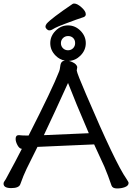

<svg xmlns="http://www.w3.org/2000/svg" viewBox="-27 -1052 744 1081"><path d="M356 -585Q279 -415 220 -291L473 -302Q396 -481 356 -585ZM-7 -18Q-7 -25 -2.5 -31Q2 -37 6 -44Q69 -160 96 -214Q82 -215 71.5 -234.5Q61 -254 61 -270Q61 -291 78 -291H80H81Q98 -289 119 -289H134Q268 -552 306 -650Q310 -659 312 -677.5Q314 -696 321 -703Q326 -709 338 -711Q309 -716 286 -739Q256 -769 256 -809Q256 -849 286 -879Q316 -909 356 -909Q396 -909 426 -879Q456 -849 456 -809Q456 -769 426 -739Q398 -711 361 -709Q371 -707 383 -701Q404 -691 408 -675L405 -655Q407 -638 458 -520Q624 -131 685 -45Q697 -27 697 -22Q697 -6 675 2Q656 9 631.5 9Q607 9 601 -7Q582 -63 561 -113L503 -239Q380 -234 342 -232Q283 -229 184 -225Q169 -193 123 -102Q105 -65 87 -14Q79 7 36 7Q-7 7 -7 -18ZM356 -769Q373 -769 384.5 -780.5Q396 -792 396 -809.5Q396 -827 385 -838Q374 -849 356.5 -849Q339 -849 327.5 -837.5Q316 -826 316 -809Q316 -792 327.5 -780.5Q339 -769 356 -769ZM266 -885Q259 -881 251 -881Q243 -881 236 -888Q229 -895 229 -902.5Q229 -910 236 -919Q261 -948 382 -1030Q385 -1032 391 -1032Q408 -1032 432 -1010.5Q456 -989 456 -972Q456 -961 445 -956L401 -941Q327 -914 304.5 -904.5Q282 -895 266 -885Z"/></svg>

Font: Moon Stars Kai
Style: Bold
Weight: 700
Designer: GuiWonder
Version: Version 1.101